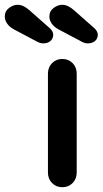

<svg xmlns="http://www.w3.org/2000/svg" viewBox="-142 -781 428 801"><path d="M178 -61Q178 -35 161 -17.5Q144 0 118 0Q92 0 75 -17.5Q58 -35 58 -61V-474Q58 -500 75 -517.5Q92 -535 118 -535Q144 -535 161 -517.5Q178 -500 178 -474ZM224 -600Q219 -600 213 -601.5Q207 -603 201 -606L101 -659Q83 -669 73.5 -683Q64 -697 64 -712Q64 -735 82 -748Q100 -761 117 -761Q131 -761 143.5 -754.5Q156 -748 166 -739L252 -663Q266 -650 266 -636Q266 -620 254.5 -610Q243 -600 224 -600ZM38 -600Q33 -600 27 -601.5Q21 -603 15 -606L-85 -659Q-103 -669 -112.5 -683Q-122 -697 -122 -712Q-122 -735 -104 -748Q-86 -761 -69 -761Q-55 -761 -42.5 -754.5Q-30 -748 -20 -739L66 -663Q80 -650 80 -636Q80 -620 68.5 -610Q57 -600 38 -600Z"/></svg>

Font: zvoove
Style: Bold
Weight: 700
Designer: Vernon Adams (Nunito) & Andrew Paglinawan (Quicksand)
Foundry: zvoove
Version: Version 3.006